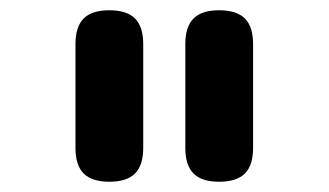

<svg xmlns="http://www.w3.org/2000/svg" viewBox="-20 -780 640 374"><path d="M341 -492V-694Q341 -728 357 -744Q373 -760 407 -760Q441 -760 457 -744Q473 -728 473 -694V-492Q473 -458 457 -442Q441 -426 407 -426Q373 -426 357 -442Q341 -458 341 -492ZM127 -492V-694Q127 -728 143 -744Q159 -760 193 -760Q227 -760 243 -744Q259 -728 259 -694V-492Q259 -458 243 -442Q227 -426 193 -426Q159 -426 143 -442Q127 -458 127 -492Z"/></svg>

Font: Maple Mono Normal NL
Style: Bold
Weight: 700
Monospace: yes
Designer: subframe7536
Version: Version 7.000